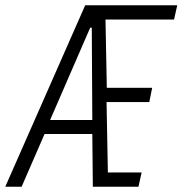

<svg xmlns="http://www.w3.org/2000/svg" viewBox="-47 -708 692 728"><path d="M-27 0 276 -688H625L613 -634H353L358 -375H530L519 -321H357L362 -54H490L478 0H305L303 -200H122L35 0ZM143 -253H303L301 -603H295Z"/></svg>

Font: Saira Condensed Light
Style: Italic
Weight: 300
Width: 3
Italic angle: -12°
Designer: Hector Gatti with collaboration of the Omnibus-Type team
Foundry: Omnibus-Type
Version: Version 1.101